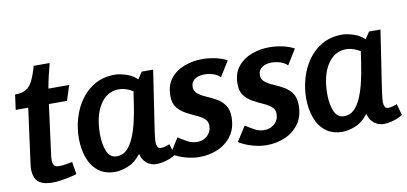

<svg xmlns="http://www.w3.org/2000/svg" viewBox="-63 -833 2215 1044"><g transform="rotate(-10 1044.0 -310.5)"><path d="M251 -633Q242 -599 234 -565Q226 -531 220 -497H335L308 -414H208L172 -139Q171 -132 170.5 -125Q170 -118 170 -111Q170 -95 176.5 -83.5Q183 -72 203 -72Q222 -72 241 -75Q260 -78 278 -82L289 -13Q271 -7 247 -2Q223 3 199 6.5Q175 10 155 10Q117 10 94 -0.5Q71 -11 61 -32Q51 -53 51 -82Q51 -87 51.5 -92.5Q52 -98 52.5 -104Q53 -110 54 -116L94 -414H25L36 -497Q74 -497 96 -509.5Q118 -522 133 -551.5Q148 -581 163 -633Z M736 -500H799Q784 -398 773.5 -331Q763 -264 757 -223.5Q751 -183 748 -161Q745 -139 744 -128Q743 -117 743 -109Q743 -96 748 -84.5Q753 -73 768 -73Q778 -73 792 -77Q806 -81 816 -85L833 -22Q811 -8 782 0.5Q753 9 727 9Q697 9 674 -10.5Q651 -30 645 -59H641Q612 -20 572.5 -4Q533 12 501 12Q443 12 406.5 -17.5Q370 -47 353 -95.5Q336 -144 336 -201Q336 -256 351.5 -310.5Q367 -365 398.5 -410Q430 -455 477.5 -482Q525 -509 589 -509Q615 -509 654.5 -496Q694 -483 721 -450V-365Q687 -397 656 -412Q625 -427 595 -427Q563 -427 537 -411.5Q511 -396 492 -366.5Q473 -337 463 -296Q453 -255 453 -204Q453 -150 469 -110Q485 -70 524 -70Q556 -70 579 -92.5Q602 -115 618 -153Q634 -191 645 -238Q656 -285 663 -334L674 -407Z M1155 -395Q1138 -412 1114 -419Q1090 -426 1066 -426Q1048 -426 1031.5 -420Q1015 -414 1004.5 -401.5Q994 -389 994 -369Q994 -346 1012 -331.5Q1030 -317 1057 -305.5Q1084 -294 1111 -279Q1138 -264 1156 -239Q1174 -214 1174 -172Q1174 -111 1144.5 -70Q1115 -29 1067.5 -8.5Q1020 12 965 12Q928 12 886.5 0Q845 -12 813 -32L865 -114Q888 -99 913.5 -85Q939 -71 967 -71Q989 -71 1007 -80.5Q1025 -90 1036 -107Q1047 -124 1047 -147Q1047 -172 1028.5 -187Q1010 -202 983.5 -213.5Q957 -225 930 -240Q903 -255 884.5 -278.5Q866 -302 866 -342Q866 -401 895.5 -438Q925 -475 972 -492.5Q1019 -510 1071 -510Q1104 -510 1141 -502.5Q1178 -495 1207 -479Z M1526 -395Q1509 -412 1485 -419Q1461 -426 1437 -426Q1419 -426 1402.5 -420Q1386 -414 1375.5 -401.5Q1365 -389 1365 -369Q1365 -346 1383 -331.5Q1401 -317 1428 -305.5Q1455 -294 1482 -279Q1509 -264 1527 -239Q1545 -214 1545 -172Q1545 -111 1515.5 -70Q1486 -29 1438.5 -8.5Q1391 12 1336 12Q1299 12 1257.5 0Q1216 -12 1184 -32L1236 -114Q1259 -99 1284.5 -85Q1310 -71 1338 -71Q1360 -71 1378 -80.5Q1396 -90 1407 -107Q1418 -124 1418 -147Q1418 -172 1399.5 -187Q1381 -202 1354.5 -213.5Q1328 -225 1301 -240Q1274 -255 1255.5 -278.5Q1237 -302 1237 -342Q1237 -401 1266.5 -438Q1296 -475 1343 -492.5Q1390 -510 1442 -510Q1475 -510 1512 -502.5Q1549 -495 1578 -479Z M1991 -500H2054Q2039 -398 2028.5 -331Q2018 -264 2012 -223.5Q2006 -183 2003 -161Q2000 -139 1999 -128Q1998 -117 1998 -109Q1998 -96 2003 -84.5Q2008 -73 2023 -73Q2033 -73 2047 -77Q2061 -81 2071 -85L2088 -22Q2066 -8 2037 0.5Q2008 9 1982 9Q1952 9 1929 -10.5Q1906 -30 1900 -59H1896Q1867 -20 1827.5 -4Q1788 12 1756 12Q1698 12 1661.5 -17.5Q1625 -47 1608 -95.5Q1591 -144 1591 -201Q1591 -256 1606.5 -310.5Q1622 -365 1653.5 -410Q1685 -455 1732.5 -482Q1780 -509 1844 -509Q1870 -509 1909.5 -496Q1949 -483 1976 -450V-365Q1942 -397 1911 -412Q1880 -427 1850 -427Q1818 -427 1792 -411.5Q1766 -396 1747 -366.5Q1728 -337 1718 -296Q1708 -255 1708 -204Q1708 -150 1724 -110Q1740 -70 1779 -70Q1811 -70 1834 -92.5Q1857 -115 1873 -153Q1889 -191 1900 -238Q1911 -285 1918 -334L1929 -407Z"/></g></svg>

Font: Rosario
Style: Italic
Weight: 400
Italic angle: -8.05°
Designer: Hector Gatti
Foundry: Omnibus Type
Version: Version 1.201